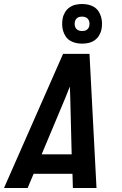

<svg xmlns="http://www.w3.org/2000/svg" viewBox="-39 -939 609 959"><path d="M-19 0 276 -670H408L443 0H325L323 -71H129L99 0ZM169 -168H319L312 -447Q312 -462 311 -477Q310 -492 310 -507Q304 -492 298 -477Q292 -462 286 -447ZM371 -721Q355 -721 339.5 -724.5Q324 -728 311 -736Q298 -744 289.5 -756.5Q281 -769 276.5 -784Q272 -799 271.5 -815Q271 -831 274 -847Q277 -863 286 -878Q295 -893 309 -902.5Q323 -912 339 -915.5Q355 -919 371 -919Q387 -919 402.5 -915.5Q418 -912 431 -904Q444 -896 452.5 -883.5Q461 -871 465.5 -856Q470 -841 470.5 -825Q471 -809 468 -793Q465 -777 456 -762Q447 -747 433 -737.5Q419 -728 403 -724.5Q387 -721 371 -721ZM371 -784Q377 -784 382.5 -785Q388 -786 393.5 -789.5Q399 -793 402.5 -798.5Q406 -804 407 -810Q409 -819 407.5 -828Q406 -837 401 -843.5Q396 -850 388 -853Q380 -856 371 -856Q365 -856 359.5 -855Q354 -854 348.5 -850.5Q343 -847 339.5 -841.5Q336 -836 335 -830Q333 -821 334.5 -812Q336 -803 341 -796.5Q346 -790 354 -787Q362 -784 371 -784Z"/></svg>

Font: Lode Term
Style: Bold Italic
Weight: 700
Italic angle: -11°
Monospace: yes
Designer: Belleve Invis
Foundry: Belleve Invis
Version: Version 29.2.0